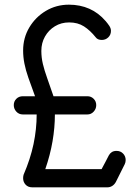

<svg xmlns="http://www.w3.org/2000/svg" viewBox="-20 -802 558 822"><path d="M118 0Q100 0 89.5 -11.5Q79 -23 79 -39Q79 -47 81 -54Q110 -121 123.5 -185Q137 -249 137 -312H78Q61 -312 50 -324Q39 -336 39 -352Q39 -368 50 -379Q61 -390 78 -390H130Q113 -436 101.5 -469Q90 -502 84.5 -530Q79 -558 79 -586Q79 -640 105.5 -684.5Q132 -729 176.5 -755.5Q221 -782 275 -782Q323 -782 362.5 -764.5Q402 -747 432 -712Q440 -703 447.5 -692Q455 -681 455 -670Q455 -653 443.5 -642Q432 -631 416 -631Q398 -631 390 -642Q366 -672 339.5 -689Q313 -706 276 -706Q242 -706 215 -689.5Q188 -673 172.5 -645.5Q157 -618 157 -584Q157 -556 163.5 -528.5Q170 -501 182 -467.5Q194 -434 209 -390H354Q370 -390 381 -379Q392 -368 392 -352Q392 -336 381 -324Q370 -312 354 -312H215Q215 -256 205 -197.5Q195 -139 174 -78H415Q423 -93 431 -108Q439 -123 446 -137Q451 -146 459 -151Q467 -156 479 -156Q496 -156 507 -144.5Q518 -133 518 -117Q518 -107 514 -99L476 -23Q470 -12 460.5 -6Q451 0 440 0Z"/></svg>

Font: Comfortaa
Style: Regular
Weight: 400
Designer: Johan Aakerlund
Foundry: Johan Aakerlund
Version: Version 3.104; ttfautohint (v1.8.1.43-b0c9)